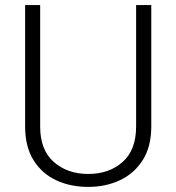

<svg xmlns="http://www.w3.org/2000/svg" viewBox="-20 -731 698 761"><path d="M519.5 -710.9H579.6V-229.5Q579.6 -149.9 545.9 -96.7Q512.2 -43.5 455.6 -16.8Q398.9 9.8 329.6 9.8Q258.8 9.8 202.1 -16.8Q145.5 -43.5 112.5 -96.7Q79.6 -149.9 79.6 -229.5V-710.9H139.2V-229.5Q139.2 -136.7 193.1 -89.1Q247.1 -41.5 329.6 -41.5Q412.6 -41.5 466.1 -89.1Q519.5 -136.7 519.5 -229.5Z"/></svg>

Font: Vazirmatn RD ExtraLight
Style: Regular
Weight: 200
Designer: Saber Rastikerdar
Foundry: Saber Rastikerdar
Version: Version 32.102